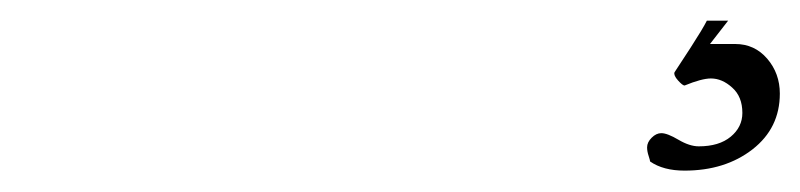

<svg xmlns="http://www.w3.org/2000/svg" viewBox="-20 -16 771 185"><path d="M664.1 26.4H688.5Q707 26.4 719.2 40.5Q731.4 54.7 731.4 74.2Q731.4 107.4 705.1 127.9Q678.7 148.4 639.6 148.4Q619.1 148.4 606.4 139.6Q606.4 138.7 605 134.3Q603.5 129.9 603.5 126Q603.5 121.1 607.9 116.7Q612.3 112.3 617.2 112.3Q623 112.3 633.8 118.7Q644.5 125 653.3 125Q672.9 125 684.1 115.7Q695.3 106.4 695.3 92.8Q695.3 77.1 685.5 68.4Q675.8 59.6 665 59.6Q656.2 59.6 639.6 66.4Q637.7 66.4 633.3 61.5Q628.9 56.6 629.9 53.7Q633.8 47.9 645.5 29.8Q657.2 11.7 661.1 3.9H681.6Z"/></svg>

Font: Crimson Text
Style: Roman
Weight: 400
Version: Version 0.13